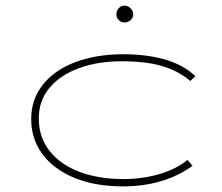

<svg xmlns="http://www.w3.org/2000/svg" viewBox="-20 -652 790 683"><path d="M417 11Q319 11 245.5 -19Q172 -49 131.5 -103Q91 -157 91 -228Q91 -299 132.5 -351Q174 -403 248 -431Q322 -459 418 -459Q503 -459 568 -440Q633 -421 675 -381L657 -364Q614 -400 557 -417Q500 -434 412 -434Q328 -434 261 -409.5Q194 -385 156 -339.5Q118 -294 118 -231Q118 -164 156 -115.5Q194 -67 262 -41Q330 -15 421 -15Q484 -15 544.5 -32Q605 -49 647 -83L665 -62Q563 11 417 11ZM423 -572Q411 -572 402.5 -580.5Q394 -589 394 -601Q394 -614 402.5 -623Q411 -632 423 -632Q435 -632 444.5 -622.5Q454 -613 454 -601Q454 -589 444.5 -580.5Q435 -572 423 -572Z"/></svg>

Font: Inconsolata ExtraExpanded ExtraLight
Style: Regular
Weight: 200
Width: 8
Monospace: yes
Designer: Raph Levien, Cyreal, Brenton Simpson
Foundry: Raph Levien, Cyreal, Google
Version: Version 3.100; ttfautohint (v1.8.4.7-5d5b)